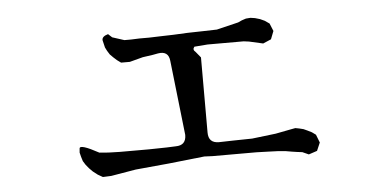

<svg xmlns="http://www.w3.org/2000/svg" viewBox="-37 -535 1075 534"><g transform="rotate(-5 500.0 -268.5)"><path d="M262.7 -444.3Q261.7 -455.1 279.3 -460L290 -450.2L323.2 -439.5H341.8L365.2 -440.4H392.6L423.8 -441.4L460 -442.4L500 -444.3L544.9 -445.3L582 -446.3L642.6 -460.9L653.3 -465.8L665 -469.7L677.7 -470.7L690.4 -468.8L704.1 -464.8L716.8 -459L729.5 -450.2L738.3 -428.7L729.5 -406.2L707 -396.5L668 -405.3L653.3 -407.2H634.8H585H552.7L515.6 -404.3Q508.8 -396.5 517.6 -389.6L531.2 -373V-163.1Q531.2 -133.8 560.5 -133.8L600.6 -134.8L653.3 -135.7L719.7 -143.6L764.6 -152.3L775.4 -154.3L786.1 -152.3L797.9 -149.4L808.6 -144.5L820.3 -138.7L831.1 -130.9L839.8 -108.4L830.1 -85.9L806.6 -78.1L789.1 -85.9L773.4 -87.9L760.7 -89.8L743.2 -92.8L720.7 -94.7L693.4 -95.7L662.1 -96.7H625H539.1L516.6 -97.7L417 -86.9L323.2 -78.1L253.9 -66.4L230.5 -65.4L216.8 -73.2L204.1 -83L194.3 -92.8L185.5 -103.5L178.7 -114.3L174.8 -127L171.9 -138.7L172.9 -150.4Q174.8 -162.1 226.6 -133.8L252 -131.8L283.2 -130.9H364.3L414.1 -131.8L439.5 -132.8Q468.8 -132.8 468.8 -162.1L445.3 -371.1Q442.4 -399.4 413.1 -394.5L397.5 -391.6L370.1 -387.7L333 -377.9H308.6L297.9 -385.7L288.1 -394.5L279.3 -403.3L272.5 -414.1L267.6 -423.8Z"/></g></svg>

Font: B2 Hana
Style: Regular
Weight: 500
Version: 2020-08-05; (max)